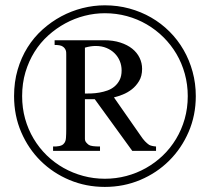

<svg xmlns="http://www.w3.org/2000/svg" viewBox="-20 -698 800 733"><path d="M727.5 -331.1Q727.5 -257.8 700.2 -194.6Q672.9 -131.3 625.7 -84.5Q578.6 -37.6 515.4 -11Q452.1 15.6 380.4 15.6Q308.6 15.6 245.6 -10.7Q182.6 -37.1 135.5 -83.5Q88.4 -129.9 61 -193.4Q33.7 -256.8 33.7 -331.1Q33.7 -385.3 47.4 -431.9Q61 -478.5 85.2 -517.1Q109.4 -555.7 142.6 -585.4Q175.8 -615.2 214.1 -635.7Q252.4 -656.2 294.9 -667Q337.4 -677.7 380.4 -677.7Q429.2 -677.7 473.9 -665.5Q518.6 -653.3 557.1 -631.1Q595.7 -608.9 627.2 -577.4Q658.7 -545.9 680.9 -507.3Q703.1 -468.8 715.3 -424.1Q727.5 -379.4 727.5 -331.1ZM696.8 -331.1Q696.8 -375.5 685.5 -416.3Q674.3 -457 653.6 -492.2Q632.8 -527.3 604 -555.9Q575.2 -584.5 540 -605Q504.9 -625.5 464.4 -636.5Q423.8 -647.5 380.4 -647.5Q341.3 -647.5 303 -637.7Q264.6 -627.9 229.5 -608.9Q194.3 -589.8 164.1 -562.5Q133.8 -535.2 111.8 -500Q89.8 -464.8 77.1 -422.4Q64.5 -379.9 64.5 -331.1Q64.5 -285.6 75.9 -244.6Q87.4 -203.6 108.4 -168.5Q129.4 -133.3 158.4 -105Q187.5 -76.7 222.7 -56.9Q257.8 -37.1 297.6 -26.4Q337.4 -15.6 380.4 -15.6Q422.4 -15.6 462.2 -26.1Q502 -36.6 537.1 -56.4Q572.3 -76.2 601.6 -104.2Q630.9 -132.3 652.1 -167.5Q673.3 -202.6 685.1 -243.9Q696.8 -285.2 696.8 -331.1ZM484.9 -122.1 341.8 -319.3H304.2V-168.5Q304.2 -160.2 308.8 -154.5Q313.5 -148.9 318.8 -145Q323.7 -141.6 335 -140.1Q346.2 -138.7 361.8 -138.7V-122.1H182.6V-138.7Q188.5 -138.7 194.6 -138.9Q200.7 -139.2 206.3 -140.4Q211.9 -141.6 216.8 -144Q221.7 -146.5 225.1 -151.4Q231 -158.2 231.9 -172.4Q232.9 -186.5 232.9 -205.1V-489.3Q232.9 -500.5 231.9 -503.4Q230.5 -508.3 227.5 -512.7Q224.6 -517.1 219.2 -520.5Q210.9 -526.4 188.5 -526.4V-544.4H377.4Q412.1 -544.4 439.2 -535.6Q466.3 -526.9 484.9 -512Q503.4 -497.1 512.9 -477.3Q522.5 -457.5 522.5 -435.1Q522.5 -407.7 511 -388.7Q499.5 -369.6 483.2 -356.9Q466.8 -344.2 448.2 -336.9Q429.7 -329.6 415 -326.2L516.1 -181.2Q525.9 -166.5 533.7 -158.4Q541.5 -150.4 549.3 -145Q558.6 -140.1 575.7 -138.7V-122.1ZM444.3 -429.2Q444.3 -447.8 437.5 -464.6Q430.7 -481.4 417.7 -494.4Q404.8 -507.3 386.5 -514.9Q368.2 -522.5 345.2 -522.5Q326.2 -522.5 304.2 -516.1V-340.8Q314.5 -340.8 329.1 -341.3Q343.8 -341.8 359.4 -344.5Q375 -347.2 390.1 -352.5Q405.3 -357.9 417.2 -367.9Q429.2 -377.9 436.8 -392.8Q444.3 -407.7 444.3 -429.2Z"/></svg>

Font: Doulos SIL
Style: Regular
Weight: 400
Designer: Walt Agee, Victor Gaultney, Peter Martin, Debbi Hosken
Foundry: SIL International
Version: Version 4.110; 2011; Maintenance release